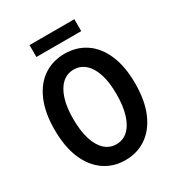

<svg xmlns="http://www.w3.org/2000/svg" viewBox="-191 -927 982 1061"><g transform="rotate(-30 300.0 -396.0)"><path d="M300 12Q224 12 166 -28Q108 -68 75.5 -144Q43 -220 43 -330Q43 -437 75.5 -512.5Q108 -588 166 -627Q224 -666 300 -666Q376 -666 434 -627Q492 -588 524.5 -512.5Q557 -437 557 -330Q557 -220 524.5 -144Q492 -68 434 -28Q376 12 300 12ZM300 -89Q342 -89 373 -117Q404 -145 421 -199Q438 -253 438 -330Q438 -405 421 -457.5Q404 -510 373 -537.5Q342 -565 300 -565Q258 -565 227 -537.5Q196 -510 179 -457.5Q162 -405 162 -330Q162 -253 179 -199Q196 -145 227 -117Q258 -89 300 -89ZM157 -728V-804H443V-728Z"/></g></svg>

Font: Source Code Pro SemiBold
Style: Regular
Weight: 600
Monospace: yes
Designer: Paul D. Hunt, Teo Tuominen
Foundry: Adobe Systems Incorporated
Version: Version 1.018;hotconv 1.0.116;makeotfexe 2.5.65601